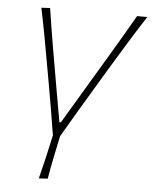

<svg xmlns="http://www.w3.org/2000/svg" viewBox="-51 -539 618 776"><g transform="rotate(5 258.0 -151.0)"><path d="M135.5 194Q147 148.5 157 105.5Q167 62.5 177 16Q169 -36 160 -88Q151 -140 142.5 -188.5L127.5 -272.5Q118 -327.5 107.5 -383.5Q97 -439.5 85.5 -494L121 -496Q133.5 -413 147 -334.5Q160.5 -256 175 -173L198.5 -39.5H204.5L284.5 -173.5Q333.5 -255.5 381 -335.2Q428.5 -415 474 -494H515.5Q480 -439.5 445.8 -383.8Q411.5 -328 378 -272.5L325 -184Q295 -134 266 -85.2Q237 -36.5 206 17Q196.5 62.5 187.8 104.5Q179 146.5 171.5 192Z"/></g></svg>

Font: Commissioner Flair Thin
Style: Italic
Weight: 100
Italic angle: -12°
Designer: Kostas Bartsokas
Foundry: Kostas Bartsokas
Version: Version 1.000; ttfautohint (v1.8.3)